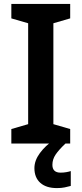

<svg xmlns="http://www.w3.org/2000/svg" viewBox="-20 -734 417 982"><path d="M339 0H38V-74L124 -99V-615L38 -640V-714H339V-640L253 -615V-99L339 -74ZM248 109Q248 149 290 149Q305 149 319 146.5Q333 144 342 141V217Q327 221 310.5 224.5Q294 228 271 228Q216 228 186 201Q156 174 156 126Q156 87 184 49Q212 11 256 -19L315 0Q281 32 264.5 56.5Q248 81 248 109Z"/></svg>

Font: Noto Sans Thai Looped SemiBold
Style: Regular
Weight: 600
Designer: Sasikarn Vongin, Ben Mitchell
Foundry: The Fontpad Ltd
Version: Version 1.001; ttfautohint (v1.8.4.7-5d5b)